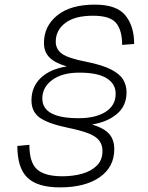

<svg xmlns="http://www.w3.org/2000/svg" viewBox="-20 -746 640 830"><path d="M239 64Q142 64 98.5 22Q55 -20 55 -115L107 -120Q107 -43 140.5 -13.5Q174 16 250 16Q296 16 335 5Q374 -6 398.5 -30Q423 -54 423 -93Q423 -119 409.5 -137.5Q396 -156 363.5 -169Q331 -182 272 -194Q190 -211 153 -236.5Q116 -262 116 -312Q116 -370 155.5 -408.5Q195 -447 269 -459Q219 -473 194.5 -497Q170 -521 170 -560Q170 -633 227.5 -679.5Q285 -726 390 -726Q485 -726 522.5 -679Q560 -632 560 -556L508 -552Q508 -615 482 -646.5Q456 -678 382 -678Q303 -678 262 -646.5Q221 -615 221 -566Q221 -533 248 -513.5Q275 -494 353 -479Q423 -465 460.5 -445.5Q498 -426 512.5 -401.5Q527 -377 527 -347Q527 -288 485 -253Q443 -218 378 -208Q430 -192 452 -167Q474 -142 474 -101Q474 -24 411 20Q348 64 239 64ZM320 -235Q393 -235 436.5 -262.5Q480 -290 480 -341Q480 -383 441.5 -407.5Q403 -432 323 -432Q249 -432 206 -400.5Q163 -369 163 -320Q163 -235 320 -235Z"/></svg>

Font: Geist Mono ExtraLight
Style: Italic
Weight: 200
Italic angle: -12°
Monospace: yes
Designer: Basement.studio, Andrés Briganti, Mateo Zaragoza
Foundry: Basement.studio, Vercel, Andrés Briganti, Guido Ferreyra, Mateo Zaragoza
Version: Version 1.500; ttfautohint (v1.8.4.7-5d5b)